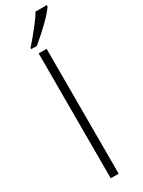

<svg xmlns="http://www.w3.org/2000/svg" viewBox="-250 -985 753 1012"><g transform="rotate(-30 126.5 -479.5)"><path d="M137.2 0H88.9V-759.8H137.2ZM66.4 -798.8V-806.6Q101.6 -845.7 136.7 -890.6Q171.9 -935.5 184.6 -959H253.4V-950.7Q213.9 -893.6 100.6 -798.8Z"/></g></svg>

Font: OpenSans-Light
Style: Regular
Weight: 300
Foundry: Ascender Corporation
Version: Version 1.10